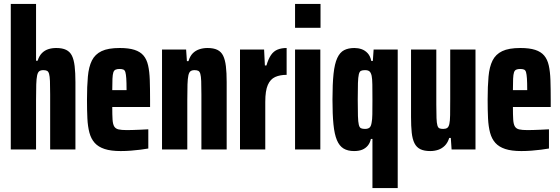

<svg xmlns="http://www.w3.org/2000/svg" viewBox="-20 -763 2857 980"><path d="M35 0V-743H164V-453H172Q180 -478 194 -492Q208 -506 226.5 -512Q245 -518 267 -518Q298 -518 317.5 -508.5Q337 -499 347 -479Q357 -459 361 -425.5Q365 -392 365 -344V0H236V-281Q236 -324 235 -349Q234 -374 230.5 -386Q227 -398 220 -401.5Q213 -405 201 -405Q188 -405 180.5 -399.5Q173 -394 169.5 -378Q166 -362 165 -332Q164 -302 164 -253V0Z M596 8Q546 8 514 -2.5Q482 -13 463.5 -33.5Q445 -54 436.5 -85.5Q428 -117 426 -159Q424 -201 424 -254Q424 -322 428.5 -372Q433 -422 449 -454Q465 -486 498.5 -502Q532 -518 591 -518Q637 -518 666.5 -508.5Q696 -499 712.5 -479.5Q729 -460 736 -429Q743 -398 744.5 -354.5Q746 -311 746 -254V-217H553Q553 -176 554.5 -152.5Q556 -129 563 -117.5Q570 -106 585 -102.5Q600 -99 627 -99Q639 -99 657 -99.5Q675 -100 696.5 -101Q718 -102 737 -103V-5Q721 -2 697.5 1Q674 4 648 6Q622 8 596 8ZM626 -287V-305Q626 -342 624.5 -363Q623 -384 620 -394.5Q617 -405 609.5 -408Q602 -411 590 -411Q578 -411 570 -407.5Q562 -404 558.5 -393.5Q555 -383 554 -361Q553 -339 553 -303H641Z M807 0V-510H930L934 -451H942Q950 -477 964 -491Q978 -505 997.5 -511.5Q1017 -518 1039 -518Q1070 -518 1089.5 -508.5Q1109 -499 1119 -478.5Q1129 -458 1133 -425Q1137 -392 1137 -344V0H1008V-281Q1008 -324 1007 -349Q1006 -374 1002.5 -386Q999 -398 992 -401.5Q985 -405 973 -405Q960 -405 952.5 -399.5Q945 -394 941.5 -378Q938 -362 937 -332Q936 -302 936 -253V0Z M1205 0V-510H1328L1332 -429H1340Q1350 -463 1363.5 -482.5Q1377 -502 1397 -510Q1417 -518 1443 -518V-381Q1409 -381 1384.5 -370Q1360 -359 1347 -329.5Q1334 -300 1334 -243V0Z M1486 -621V-743H1616V-621ZM1486 0V-510H1615V0Z M1881 197V-54H1873Q1869 -34 1857.5 -20Q1846 -6 1829 1Q1812 8 1787 8Q1755 8 1733.5 -5Q1712 -18 1699.5 -48Q1687 -78 1682 -128.5Q1677 -179 1677 -255Q1677 -335 1682.5 -386.5Q1688 -438 1701.5 -467Q1715 -496 1736.5 -507Q1758 -518 1789 -518Q1808 -518 1825.5 -512Q1843 -506 1856.5 -491.5Q1870 -477 1875 -452H1883L1887 -510H2010V197ZM1843 -105Q1858 -105 1866 -111.5Q1874 -118 1877 -138Q1880 -152 1880.5 -180Q1881 -208 1881 -253Q1881 -302 1880.5 -331.5Q1880 -361 1877 -376Q1873 -393 1865.5 -399Q1858 -405 1843 -405Q1830 -405 1822.5 -401.5Q1815 -398 1811.5 -383.5Q1808 -369 1807 -339Q1806 -309 1806 -255Q1806 -201 1807 -170.5Q1808 -140 1811.5 -126Q1815 -112 1822.5 -108.5Q1830 -105 1843 -105Z M2176 8Q2145 8 2125.5 -1.5Q2106 -11 2095.5 -32Q2085 -53 2081.5 -86Q2078 -119 2078 -166V-510H2207V-229Q2207 -186 2208 -160.5Q2209 -135 2212.5 -123Q2216 -111 2223 -108Q2230 -105 2242 -105Q2255 -105 2262.5 -110Q2270 -115 2273.5 -130Q2277 -145 2277.5 -175.5Q2278 -206 2278 -257V-510H2407V0H2285L2281 -59H2273Q2265 -34 2250.5 -19.5Q2236 -5 2217 1.5Q2198 8 2176 8Z M2641 8Q2591 8 2559 -2.5Q2527 -13 2508.5 -33.5Q2490 -54 2481.5 -85.5Q2473 -117 2471 -159Q2469 -201 2469 -254Q2469 -322 2473.5 -372Q2478 -422 2494 -454Q2510 -486 2543.5 -502Q2577 -518 2636 -518Q2682 -518 2711.5 -508.5Q2741 -499 2757.5 -479.5Q2774 -460 2781 -429Q2788 -398 2789.5 -354.5Q2791 -311 2791 -254V-217H2598Q2598 -176 2599.5 -152.5Q2601 -129 2608 -117.5Q2615 -106 2630 -102.5Q2645 -99 2672 -99Q2684 -99 2702 -99.5Q2720 -100 2741.5 -101Q2763 -102 2782 -103V-5Q2766 -2 2742.5 1Q2719 4 2693 6Q2667 8 2641 8ZM2671 -287V-305Q2671 -342 2669.5 -363Q2668 -384 2665 -394.5Q2662 -405 2654.5 -408Q2647 -411 2635 -411Q2623 -411 2615 -407.5Q2607 -404 2603.5 -393.5Q2600 -383 2599 -361Q2598 -339 2598 -303H2686Z"/></svg>

Font: Saira ExtraCondensed ExtraBold
Style: Regular
Weight: 800
Width: 2
Designer: Hector Gatti with collaboration of the Omnibus-Type team
Foundry: Omnibus-Type
Version: Version 1.101